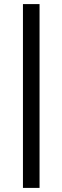

<svg xmlns="http://www.w3.org/2000/svg" viewBox="-20 -731 304 937"><path d="M92 186H173V-711H92Z"/></svg>

Font: Poppy and Pepper
Style: Regular
Weight: 400
Designer: Thy Ha
Foundry: Thy Ha
Version: Version 0.001;Glyphs 3.2 (3227)